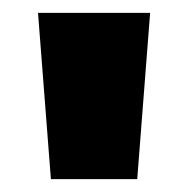

<svg xmlns="http://www.w3.org/2000/svg" viewBox="-20 -734 292 298"><path d="M213 -714H39L59 -456H193Z"/></svg>

Font: Noto Sans Myanmar ExtraCondensed Black
Style: Regular
Weight: 900
Width: 2
Designer: Monotype Design Team
Foundry: Monotype Imaging Inc.
Version: Version 2.107